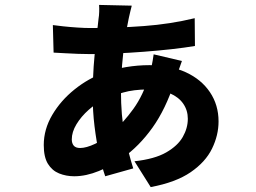

<svg xmlns="http://www.w3.org/2000/svg" viewBox="-20 -703 1040 781"><path d="M516 -680Q513 -668 510 -656Q507 -644 504 -630Q496 -593 488.5 -542.5Q481 -492 476.5 -437.5Q472 -383 472 -334Q472 -231 487 -156Q502 -81 522 -18L408 14Q395 -23 383.5 -75.5Q372 -128 364.5 -189.5Q357 -251 357 -314Q357 -377 361 -433Q365 -489 371 -538.5Q377 -588 381 -628Q383 -639 383.5 -655Q384 -671 383 -683ZM347 -589Q457 -589 565 -597Q673 -605 772 -629L773 -516Q732 -509 678 -503Q624 -497 565 -492.5Q506 -488 449.5 -485.5Q393 -483 347 -483Q325 -483 297 -484Q269 -485 243.5 -486.5Q218 -488 198 -489L195 -601Q209 -599 236.5 -596Q264 -593 294.5 -591Q325 -589 347 -589ZM720 -455Q717 -446 711 -429.5Q705 -413 699 -396.5Q693 -380 690 -370Q654 -259 600 -183.5Q546 -108 478 -60Q435 -29 382.5 -7.5Q330 14 282 14Q249 14 220.5 2.5Q192 -9 175 -36.5Q158 -64 158 -113Q158 -177 192.5 -235.5Q227 -294 283 -339Q339 -384 403 -407Q445 -422 492.5 -430Q540 -438 588 -438Q673 -438 736 -409Q799 -380 834 -328Q869 -276 869 -209Q869 -153 842.5 -98.5Q816 -44 755.5 -2.5Q695 39 593 58L527 -47Q609 -56 656 -83Q703 -110 723.5 -146Q744 -182 744 -220Q744 -254 725.5 -281Q707 -308 671 -323.5Q635 -339 581 -339Q524 -339 480.5 -326.5Q437 -314 408 -300Q372 -284 341 -256.5Q310 -229 291 -197.5Q272 -166 272 -136Q272 -120 280 -110.5Q288 -101 306 -101Q331 -101 367 -118Q403 -135 438 -166Q482 -204 522.5 -260Q563 -316 587 -396Q591 -405 594.5 -422Q598 -439 601 -456Q604 -473 605 -482Z"/></svg>

Font: Noto Sans SC Thin ExtraBold
Style: Regular
Weight: 800
Version: Version 2.004-H2;hotconv 1.0.118;makeotfexe 2.5.65603